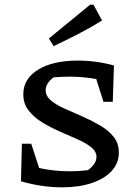

<svg xmlns="http://www.w3.org/2000/svg" viewBox="-20 -795 594 824"><path d="M247 9Q203 9 159 2.5Q115 -4 70 -17L74 -178H114L148 -74Q179 -67 211.5 -63.5Q244 -60 278 -60Q320 -60 358 -65Q372 -75 383 -90Q394 -105 394 -122Q394 -145 371.5 -163Q349 -181 313 -197Q277 -213 237 -230.5Q197 -248 161.5 -269.5Q126 -291 103 -320.5Q80 -350 80 -390Q80 -457 143.5 -496Q207 -535 314 -535Q393 -535 469 -514L464 -358H424L393 -456Q335 -466 278 -466Q245 -466 210 -463Q195 -452 185.5 -438Q176 -424 176 -408Q176 -383 198.5 -364Q221 -345 257 -329Q293 -313 333 -295.5Q373 -278 409 -257Q445 -236 467.5 -208Q490 -180 490 -140Q490 -95 459.5 -61.5Q429 -28 374 -9.5Q319 9 247 9ZM210 -597 190 -630 367 -775H381L418 -707Q368 -676 315.5 -649Q263 -622 210 -597Z"/></svg>

Font: Piazzolla SC Medium
Style: Regular
Weight: 500
Designer: Juan Pablo del Peral
Foundry: Huerta Tipografica
Version: Version 1.330